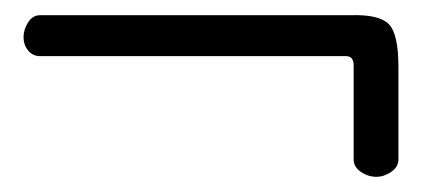

<svg xmlns="http://www.w3.org/2000/svg" viewBox="-20 -311 590 253"><path d="M476 -78Q465 -78 455.5 -84.5Q446 -91 446 -101V-225Q446 -237 436 -237H33Q23 -237 17 -244.5Q11 -252 11 -262Q11 -272 17 -281.5Q23 -291 33 -291H443Q480 -292 492.5 -279Q505 -266 505 -223V-101Q505 -91 495.5 -84.5Q486 -78 476 -78Z"/></svg>

Font: Alice
Style: Regular
Weight: 400
Designer: Ksenia Yerulevich
Foundry: Cyreal (http://www.cyreal.org/)
Version: Version 2.003; ttfautohint (v1.8.3)